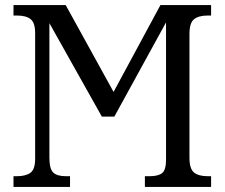

<svg xmlns="http://www.w3.org/2000/svg" viewBox="-20 -734 882 754"><path d="M33 -42H46Q81 -42 99.5 -55.5Q118 -69 118 -110V-604Q118 -645 100 -659Q82 -673 47 -673H33V-714H238L426 -373L610 -714H809V-673H796Q760 -673 742 -658.5Q724 -644 724 -600V-115Q724 -71 742 -56.5Q760 -42 796 -42H809V0H549V-42H567Q602 -42 617 -54.5Q632 -67 632 -106V-646L429 -276H380L174 -643V-115Q174 -71 189 -56.5Q204 -42 239 -42H255V0H33Z"/></svg>

Font: Noto Serif Narrow
Style: Regular
Weight: 400
Width: 4
Designer: Monotype Design Team
Foundry: Monotype Imaging Inc.
Version: Version 1.001